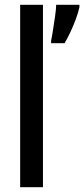

<svg xmlns="http://www.w3.org/2000/svg" viewBox="-20 -780 351 800"><path d="M159 0H64V-760H159ZM311 -750Q306 -727 295.5 -699Q285 -671 272.5 -644.5Q260 -618 249 -600H193V-611Q196 -624 200.5 -653Q205 -682 209.5 -712.5Q214 -743 214 -760H311Z"/></svg>

Font: Noto Sans Gurmukhi ExtraCondensed Medium
Style: Regular
Weight: 500
Width: 2
Designer: Jelle Bosma - Monotype Design Team
Foundry: Monotype Imaging Inc.
Version: Version 2.004; ttfautohint (v1.8.4.7-5d5b)